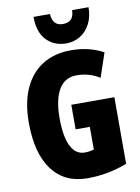

<svg xmlns="http://www.w3.org/2000/svg" viewBox="-102 -1015 797 1093"><g transform="rotate(-10 296.5 -469.0)"><path d="M295 -418H544V-33Q434 10 314 10Q182 10 110.5 -86Q39 -182 39 -359Q39 -474 75.5 -555.5Q112 -637 181 -680.5Q250 -724 347 -724Q403 -724 450.5 -711.5Q498 -699 533 -679L486 -540Q427 -578 353 -578Q285 -578 250.5 -520Q216 -462 216 -354Q216 -248 243.5 -192.5Q271 -137 324 -137Q350 -137 377 -145V-276H295ZM488 -948Q488 -893 466.5 -852Q445 -811 409 -789Q373 -767 328 -767Q259 -767 214.5 -813Q170 -859 170 -948H265Q269 -879 328 -879Q358 -879 375 -894.5Q392 -910 393 -948Z"/></g></svg>

Font: Noto Sans Sinhala UI ExtraCondensed Black
Style: Regular
Weight: 900
Width: 2
Designer: Jelle Bosma - Monotype Design Team
Foundry: Monotype Imaging Inc.
Version: Version 2.006; ttfautohint (v1.8.4.7-5d5b)